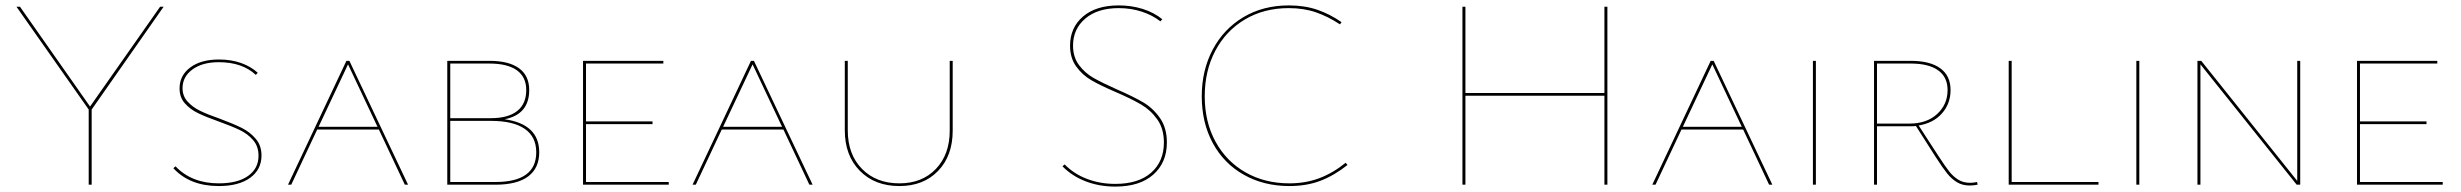

<svg xmlns="http://www.w3.org/2000/svg" viewBox="-20 -683 9101 710"><path d="M319 -278V0H308V-278L41 -658H54L313 -289L572 -658H585Z M788 -234Q740 -251 711.5 -265Q683 -279 663.5 -301Q644 -323 644 -356Q644 -404 683.5 -433.5Q723 -463 790 -463Q835 -463 871.5 -450Q908 -437 933 -414L926 -406Q876 -453 789 -453Q728 -453 691.5 -426Q655 -399 655 -357Q655 -328 673.5 -307.5Q692 -287 719.5 -273.5Q747 -260 793 -244Q844 -225 874 -210Q904 -195 925.5 -170Q947 -145 947 -108Q947 -56 905 -25.5Q863 5 789 5Q682 5 621 -61L629 -68Q689 -5 789 -5Q859 -5 897.5 -32.5Q936 -60 936 -107Q936 -142 916 -165Q896 -188 867 -202Q838 -216 788 -234Z M1381 -204H1153L1057 0H1045L1261 -458H1272L1489 0H1477ZM1376 -214 1267 -445 1158 -214Z M1974 -120Q1974 -61 1933 -30.5Q1892 0 1812 0H1634V-458H1790Q1862 -458 1899.5 -430.5Q1937 -403 1937 -350Q1937 -260 1846 -242Q1974 -224 1974 -120ZM1645 -448V-246H1795Q1859 -246 1892.5 -272.5Q1926 -299 1926 -350Q1926 -398 1891.5 -423Q1857 -448 1790 -448ZM1963 -120Q1963 -177 1920.5 -206.5Q1878 -236 1795 -236H1645V-10H1812Q1963 -10 1963 -120Z M2453 -10V0H2136V-458H2433V-448H2147V-234H2393V-224H2147V-10Z M2877 -204H2649L2553 0H2541L2757 -458H2768L2985 0H2973ZM2872 -214 2763 -445 2654 -214Z M3104 -201V-458H3115V-201Q3115 -112 3167.5 -58.5Q3220 -5 3306 -5Q3390 -5 3441 -58.5Q3492 -112 3492 -200V-458H3503V-200Q3503 -107 3449 -51Q3395 5 3306 5Q3215 5 3159.5 -51.5Q3104 -108 3104 -201Z M4105 -343Q4049 -367 4015.5 -386.5Q3982 -406 3959.5 -437.5Q3937 -469 3937 -514Q3937 -581 3985 -622Q4033 -663 4117 -663Q4164 -663 4205.5 -650Q4247 -637 4278 -612L4271 -604Q4242 -627 4202 -640Q4162 -653 4117 -653Q4039 -653 3993.5 -614.5Q3948 -576 3948 -514Q3948 -472 3970 -442.5Q3992 -413 4023.5 -395Q4055 -377 4111 -352Q4171 -326 4207.5 -304.5Q4244 -283 4269.5 -246.5Q4295 -210 4295 -156Q4295 -82 4245 -37.5Q4195 7 4104 7Q4045 7 3994.5 -12.5Q3944 -32 3909 -68L3917 -75Q3951 -40 3999.5 -21.5Q4048 -3 4104 -3Q4190 -3 4237 -44.5Q4284 -86 4284 -156Q4284 -207 4259.5 -241.5Q4235 -276 4199 -297Q4163 -318 4105 -343Z M4424 -327Q4424 -423 4464.5 -499.5Q4505 -576 4578 -619.5Q4651 -663 4746 -663Q4804 -663 4851 -647Q4898 -631 4941 -601L4935 -593Q4891 -622 4846 -637.5Q4801 -653 4746 -653Q4654 -653 4583.5 -611Q4513 -569 4474 -495Q4435 -421 4435 -327Q4435 -232 4475 -159Q4515 -86 4586 -45.5Q4657 -5 4748 -5Q4808 -5 4858.5 -24Q4909 -43 4956 -81L4963 -73Q4914 -34 4863 -14.5Q4812 5 4748 5Q4654 5 4580 -36.5Q4506 -78 4465 -153.5Q4424 -229 4424 -327Z M5924 -658V0H5913V-329H5399V0H5388V-658H5399V-339H5913V-658Z M6426 -204H6198L6102 0H6090L6306 -458H6317L6534 0H6522ZM6421 -214 6312 -445 6203 -214Z M6684 -458H6695V0H6684Z M7293 0Q7278 3 7264 3Q7237 3 7217 -9Q7197 -21 7180.5 -41.5Q7164 -62 7137 -104L7065 -217Q7057 -216 7041 -216H6921V0H6910V-458H7046Q7117 -458 7155 -430.5Q7193 -403 7193 -350Q7193 -300 7161.5 -264Q7130 -228 7075 -219L7147 -108Q7173 -68 7188 -49Q7203 -30 7221.5 -18.5Q7240 -7 7265 -7Q7278 -7 7291 -10ZM7041 -226Q7105 -226 7143.5 -261.5Q7182 -297 7182 -350Q7182 -398 7147 -423Q7112 -448 7046 -448H6921V-226Z M7740 -10V0H7408V-458H7419V-10Z M7880 -458H7891V0H7880Z M8486 -458V0H8473L8117 -445V0H8106V-458H8120L8475 -14V-458Z M9013 -10V0H8696V-458H8993V-448H8707V-234H8953V-224H8707V-10Z"/></svg>

Font: Ysabeau SC Hairline
Style: Regular
Weight: 100
Designer: Christian Thalmann (Catharsis Fonts)
Version: Version 0.003